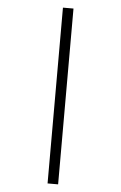

<svg xmlns="http://www.w3.org/2000/svg" viewBox="-64 -804 687 1088"><g transform="rotate(5 279.5 -260.0)"><path d="M249 240V-760H309V240Z"/></g></svg>

Font: Noto Serif Lao
Style: Regular
Weight: 400
Designer: Monotype Design Team
Foundry: Monotype Imaging Inc.
Version: Version 2.003